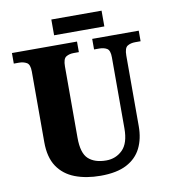

<svg xmlns="http://www.w3.org/2000/svg" viewBox="-93 -932 900 1020"><g transform="rotate(-10 357.5 -421.5)"><path d="M368 10Q290 10 230 -13Q170 -36 136.5 -86Q103 -136 103 -218V-599Q103 -637 85.5 -647Q68 -657 44 -657H16V-714H367V-657H339Q315 -657 298 -646.5Q281 -636 281 -595V-210Q281 -127 315 -96Q349 -65 411 -65Q463 -65 499 -100.5Q535 -136 535 -216V-599Q535 -637 518.5 -647Q502 -657 477 -657H449V-714H700V-657H671Q646 -657 629 -646.5Q612 -636 612 -595V-214Q612 -147 587 -96.5Q562 -46 508.5 -18Q455 10 368 10ZM253 -768V-853H524V-768Z"/></g></svg>

Font: Noto Serif Armenian SemiCondensed ExtraBold
Style: Regular
Weight: 800
Width: 4
Designer: Monotype Design Team
Foundry: Monotype Imaging Inc.
Version: Version 2.008; ttfautohint (v1.8.4.7-5d5b)